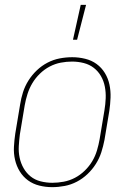

<svg xmlns="http://www.w3.org/2000/svg" viewBox="-20 -764 540 792"><path d="M195 8Q168 8 142 1.5Q116 -5 95.5 -20Q75 -35 61.5 -57Q48 -79 42 -105Q36 -131 37.5 -158.5Q39 -186 43 -213L63 -333Q67 -359 75 -384Q83 -409 97.5 -432Q112 -455 132 -474Q152 -493 176 -505.5Q200 -518 226 -523Q252 -528 278 -528Q305 -528 331.5 -521.5Q358 -515 378.5 -500Q399 -485 412.5 -463Q426 -441 431.5 -415Q437 -389 436 -361.5Q435 -334 431 -307L411 -187Q406 -161 398 -136Q390 -111 375.5 -88Q361 -65 341 -46Q321 -27 297 -14.5Q273 -2 247 3Q221 8 195 8ZM196 -10Q219 -10 243 -14.5Q267 -19 289 -30.5Q311 -42 329.5 -60Q348 -78 360.5 -99Q373 -120 380 -143.5Q387 -167 391 -190L411 -310Q415 -334 416 -358.5Q417 -383 412.5 -406.5Q408 -430 396.5 -450Q385 -470 367 -484Q349 -498 325.5 -504Q302 -510 277 -510Q254 -510 230.5 -505.5Q207 -501 185 -489.5Q163 -478 144.5 -460Q126 -442 113.5 -421Q101 -400 93.5 -376.5Q86 -353 82 -330L62 -210Q59 -186 57.5 -161.5Q56 -137 61 -113.5Q66 -90 77.5 -70Q89 -50 106.5 -36Q124 -22 147.5 -16Q171 -10 196 -10ZM281 -600 313 -744H335L298 -600Z"/></svg>

Font: Iosevka Term Curly Thin
Style: Italic
Weight: 100
Italic angle: -9°
Designer: Belleve Invis
Foundry: Belleve Invis
Version: Version 32.3.0